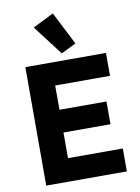

<svg xmlns="http://www.w3.org/2000/svg" viewBox="-103 -1045 814 1114"><g transform="rotate(-10 303.5 -488.5)"><path d="M299 -740 387 -783 288 -977 165 -916ZM552 0V-135H229V-286H506V-420H229V-563H552V-698H77V0Z"/></g></svg>

Font: LVC Sans
Style: Bold
Weight: 700
Designer: Mike Abbink, Paul van der Laan, Pieter van Rosmalen
Foundry: Bold Monday
Version: Version 3.0